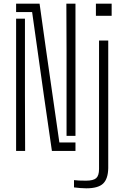

<svg xmlns="http://www.w3.org/2000/svg" viewBox="-20 -820 687 1043"><path d="M262 0 219 -297 154.5 -754.5H67.5V-800H195L231 -543.5L302.5 -46H390V0ZM67.5 0V-718.5H115.5V-303.5L116.5 0ZM341.5 -82V-541.5L340.5 -800H390V-82ZM501 -734V-800H586.5V-734ZM448.5 203Q436 203 415.8 201.5Q395.5 200 382 198V158.5Q394.5 160 410.8 160.8Q427 161.5 446.5 161.5Q487 161.5 502.5 147.8Q518 134 518 98V-600H568V93Q567 151.5 540.2 177.2Q513.5 203 448.5 203Z"/></svg>

Font: Big Shoulders Stencil Text Thin ExtraLight
Style: Regular
Weight: 250
Version: Version 2.001